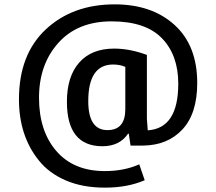

<svg xmlns="http://www.w3.org/2000/svg" viewBox="-20 -668 993 881"><path d="M798 -284Q798 -415 723 -492.5Q648 -570 492 -570Q336 -570 247.5 -471Q159 -372 159 -219.5Q159 -67 238.5 25Q318 117 461 117Q550 117 619 86L644 159Q565 193 461.5 193Q358 193 281 159.5Q204 126 158 68Q67 -45 67 -212Q67 -418 190 -533Q313 -648 506 -648Q677 -648 781 -553.5Q885 -459 885 -287Q885 -147 817 -74Q749 -1 636 0H579L571 -54L568 -55Q529 3 450 3Q287 3 287 -201Q287 -317 343.5 -381Q400 -445 504 -445Q576 -445 654 -416V-123L658 -70Q798 -79 798 -284ZM555 -361Q531 -372 498 -372Q385 -371 385 -204Q385 -71 473 -71Q555 -71 555 -167Z"/></svg>

Font: Bree Serif
Style: Regular
Weight: 400
Designer: Veronika Burian, Jos Scaglione
Foundry: TypeTogether
Version: Version 1.002